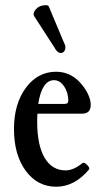

<svg xmlns="http://www.w3.org/2000/svg" viewBox="-20 -697 392 728"><path d="M212 -496Q197 -496 187 -516L110 -635Q103 -647 115.5 -661.5Q128 -676 149 -677Q165 -679 166 -670L224 -532Q230 -522 227 -510Q224 -498 212 -496ZM193 11Q122 11 77.5 -49.5Q33 -110 33 -208Q33 -303 78 -364Q123 -425 193 -425Q255 -425 297 -368Q324 -330 324 -299Q324 -266 291 -266H122Q121 -256 121 -235Q121 -147 149 -99Q177 -51 229 -51Q259 -51 293 -79Q299 -83 310 -72Q321 -61 318 -55Q263 11 193 11ZM185 -393Q139 -393 125 -303H225Q239 -303 239 -314Q239 -346 223 -369.5Q207 -393 185 -393Z"/></svg>

Font: Junicode Cond Medium
Style: Regular
Weight: 500
Width: 3
Designer: Peter S. Baker
Version: Version 2.201